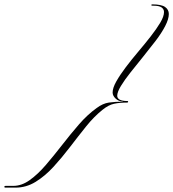

<svg xmlns="http://www.w3.org/2000/svg" viewBox="-286 -622 792 878"><path d="M-263 236Q-266 236 -266 232Q-266 228 -261 228H-225Q-187 228 -150 201.5Q-113 175 -76.5 132.5Q-40 90 -2 41Q36 -8 75 -53Q114 -98 156 -128Q184 -149 212 -153Q240 -157 276 -157V-158Q257 -158 243 -171Q229 -184 229 -199Q229 -220 246 -250Q263 -280 289.5 -315Q316 -350 346.5 -386Q377 -422 403.5 -456Q430 -490 447 -518.5Q464 -547 464 -567Q464 -580 453 -588Q442 -596 415 -596H410Q406 -596 406 -599Q406 -602 410 -602Q452 -602 469 -590Q486 -578 486 -558Q486 -535 469.5 -503Q453 -471 425.5 -435Q398 -399 368 -362Q338 -325 311 -291Q284 -257 267 -229Q250 -201 250 -184Q250 -173 261 -166.5Q272 -160 297 -160Q300 -160 300 -157Q300 -153 296 -153Q261 -153 235.5 -147.5Q210 -142 183 -120Q144 -89 107.5 -43.5Q71 2 34 50.5Q-3 99 -41.5 141Q-80 183 -123 209.5Q-166 236 -215 236Z"/></svg>

Font: Ballet 24pt
Style: Regular
Weight: 400
Designer: Maximiliano R. Sproviero
Foundry: Omnibus-Type
Version: Version 1.100